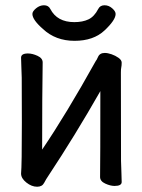

<svg xmlns="http://www.w3.org/2000/svg" viewBox="-20 -690 540 729"><path d="M121 19Q100 19 80 3Q60 -13 60 -31Q63 -61 63 -225Q63 -374 62.5 -395Q62 -416 61 -438.5Q60 -461 60 -471Q60 -487 86 -487Q103 -487 122.5 -478Q142 -469 142 -453Q140 -335 140 -122Q231 -256 344 -459Q346 -460 352.5 -474.5Q359 -489 378 -489Q389 -489 403.5 -484Q418 -479 430 -470.5Q442 -462 442 -452Q442 -441 440.5 -434.5Q439 -428 439 -415Q439 -100 439.5 -79.5Q440 -59 441 -35Q442 -11 442 1Q442 16 415 16Q399 16 379.5 7Q360 -2 360 -18Q361 -81 361 -344Q264 -174 164 -23Q155 -10 147.5 4.5Q140 19 121 19ZM143 -580Q103 -615 103 -637Q103 -647 117 -658.5Q131 -670 147 -670Q164 -670 171 -656Q197 -606 262 -606Q294 -606 316 -616.5Q338 -627 353 -656Q360 -670 377 -670Q393 -670 406 -658.5Q419 -647 419 -637Q419 -614 377 -574.5Q335 -535 263 -535Q191 -535 143 -580Z"/></svg>

Font: LXGW WenKai Mono TC
Style: Bold
Weight: 700
Designer: LXGW / Fontworks Inc.
Foundry: LXGW / Fontworks Inc.
Version: Version 1.330